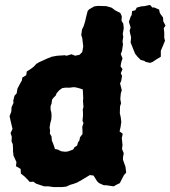

<svg xmlns="http://www.w3.org/2000/svg" viewBox="-20 -743 694 782"><path d="M177 16H160L145 11L127 5L116 -3L101 -2L93 -11L79 -25L65 -36L64 -55L45 -66L47 -83L35 -109L33 -127V-139L32 -156L27 -167L28 -186L23 -201L31 -218L24 -247L19 -270L26 -288L27 -306L35 -324L34 -333L39 -353L48 -363L51 -382L61 -401L69 -415L71 -427L87 -437L89 -452L105 -462L118 -472L128 -483L140 -490L158 -498L173 -505L191 -512L213 -516L244 -518L251 -516L271 -522L286 -516L304 -520L315 -531L319 -554L317 -571L315 -588L311 -600L314 -623L321 -637L327 -657L331 -675L337 -698L343 -705L364 -717L379 -719L413 -718L434 -712L449 -701L470 -690L476 -677L475 -658L482 -647L484 -628L480 -605L482 -593L479 -574L481 -563L477 -536L472 -523L479 -505L474 -490L471 -473L479 -461L472 -445L477 -434L474 -415L469 -403L476 -376L472 -362L470 -340L473 -322L469 -310L468 -282L472 -264L474 -246L471 -225L467 -208L480 -198L476 -181L479 -153L477 -136L484 -119L481 -103V-92L491 -64L494 -40L485 -30L476 -13L468 3L459 7L443 16L409 11L404 12L384 3L376 -4L361 -28L346 -30L321 -15L313 -10L293 1L279 6L265 10L250 17L231 19H199ZM245 -125 256 -126 278 -134 283 -143 294 -150 298 -164 303 -170 306 -184 316 -197V-210L315 -226L320 -242L316 -251L318 -271V-285L317 -297L320 -307L319 -318L318 -333L319 -342L318 -364L317 -379L301 -384L289 -387L280 -388L265 -386H246L233 -384L221 -375L211 -364L207 -354L198 -345L192 -337L190 -321L186 -311V-296L189 -285L190 -273L189 -257L185 -242L182 -223L184 -212L183 -199L190 -187L191 -171L196 -159L200 -148L204 -136L215 -134L229 -127ZM512 -675 516 -681 518 -698 531 -701 537 -712 555 -717 568 -718 591 -723 601 -712 607 -713 628 -704 631 -690 635 -684 644 -672 645 -656 654 -639 647 -628 649 -612V-589L652 -577L645 -560L635 -536V-512L620 -503L600 -490L591 -487L573 -491L568 -495L553 -499L539 -513L530 -525L523 -542L512 -570L514 -591L510 -607L508 -618L512 -631L505 -654Z"/></svg>

Font: Winky Rough
Style: Bold
Weight: 700
Designer: Simon Atzbach
Foundry: typofactur
Version: Version 1.206; ttfautohint (v1.8.4.7-5d5b)